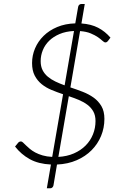

<svg xmlns="http://www.w3.org/2000/svg" viewBox="-20 -834 620 982"><path d="M240.5 7.5Q176.5 4.5 132.2 -20Q88 -44.5 57 -84.5L72.5 -103.5Q78 -110.5 87.5 -110.5Q92 -110.5 97.8 -105Q103.5 -99.5 112 -91.2Q120.5 -83 132.2 -73Q144 -63 160.2 -54.2Q176.5 -45.5 197.8 -39.2Q219 -33 247 -31.5L302.5 -352Q272.5 -362 244 -373.8Q215.5 -385.5 193.2 -403.5Q171 -421.5 157.5 -447.5Q144 -473.5 144 -511.5Q144 -550.5 159.2 -586.5Q174.5 -622.5 203 -650.5Q231.5 -678.5 272.5 -695.8Q313.5 -713 365 -714.5L379.5 -798Q380.5 -805 385 -809.2Q389.5 -813.5 396 -813.5H413.5L396.5 -714Q446.5 -710.5 482 -692Q517.5 -673.5 545 -641.5L532.5 -625Q526.5 -617 519 -617Q513 -617 504.2 -625.2Q495.5 -633.5 480.8 -643.8Q466 -654 444 -663.2Q422 -672.5 389.5 -675L340 -387Q372 -376.5 403 -364.5Q434 -352.5 458.8 -334.8Q483.5 -317 498.8 -291Q514 -265 514 -226Q514 -180 497 -138.8Q480 -97.5 448.5 -65.8Q417 -34 372.2 -14.5Q327.5 5 271.5 7.5L253.5 114Q252.5 120 248 124.5Q243.5 129 237 129H219.5ZM468.5 -215Q468.5 -244 457.2 -264Q446 -284 427 -298.2Q408 -312.5 383.5 -322.8Q359 -333 332 -342L278.5 -31.5Q323 -34 358.2 -49.5Q393.5 -65 418 -89.8Q442.5 -114.5 455.5 -146.8Q468.5 -179 468.5 -215ZM188 -521.5Q188 -494.5 197.8 -475.2Q207.5 -456 224.5 -441.8Q241.5 -427.5 263.5 -417Q285.5 -406.5 310.5 -397.5L358.5 -675.5Q316.5 -673.5 284.8 -660Q253 -646.5 231.5 -625.5Q210 -604.5 199 -577.5Q188 -550.5 188 -521.5Z"/></svg>

Font: Lato Light
Style: Italic
Weight: 300
Italic angle: -7°
Designer: Lukasz Dziedzic
Foundry: Lukasz Dziedzic
Version: Version 1.104; Western+Polish opensource